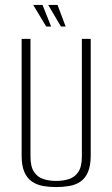

<svg xmlns="http://www.w3.org/2000/svg" viewBox="-20 -749 457 781"><path d="M208 12Q180 12 155 7.5Q130 3 110 -10.5Q90 -24 79 -49.5Q68 -75 68 -117V-591H104V-113Q104 -71 118.5 -49.5Q133 -28 157 -20.5Q181 -13 208 -13Q236 -13 260 -20.5Q284 -28 298.5 -49.5Q313 -71 313 -113V-591H349V-117Q349 -75 338 -49.5Q327 -24 307.5 -10.5Q288 3 262 7.5Q236 12 208 12ZM247 -641H228L176 -729H214ZM188 -641H168L115 -729H153Z"/></svg>

Font: Alumni Sans Thin ExtraLight
Style: Regular
Weight: 250
Version: Version 1.018